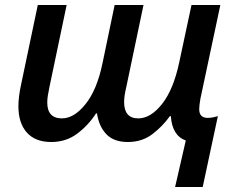

<svg xmlns="http://www.w3.org/2000/svg" viewBox="-20 -561 946 772"><path d="M684 191H795L856 -94Q848 -92 838 -89.5Q828 -87 815 -87Q781 -87 781 -122Q781 -138 786 -165L866 -541H750L701 -312Q678 -202 632 -143.5Q586 -85 536 -85Q479 -85 479 -151Q479 -174 488 -212L557 -541H441L392 -306Q370 -200 324 -142.5Q278 -85 229 -85Q170 -85 170 -149Q170 -162 172.5 -177.5Q175 -193 179 -212L248 -541H132L65 -222Q54 -172 54 -134Q54 -66 88 -28Q122 10 186 10Q246 10 291 -24Q336 -58 366 -105H370Q378 -52 408 -21Q438 10 494 10Q551 10 592.5 -21.5Q634 -53 663 -94H667Q672 -16 727 4Z"/></svg>

Font: Noto Sans UI Medium
Style: Italic
Weight: 500
Italic angle: -12°
Designer: Monotype Design Team
Foundry: Monotype Imaging Inc.
Version: Version 1.901